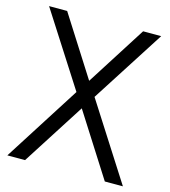

<svg xmlns="http://www.w3.org/2000/svg" viewBox="-111 -834 818 923"><g transform="rotate(15 298.5 -372.5)"><path d="M11 0H99L298 -311L496 0H586L343 -380L577 -745H487L298 -448L109 -745H19L253 -380Z"/></g></svg>

Font: Mluvka
Style: Regular
Weight: 400
Designer: Modified by Jiří Krblich, Original typeface by Gumpita Rahayu
Foundry: Gumpita Rahayu & Jiří Krblich
Version: Version 2.000;Glyphs 3.1.1 (3134)